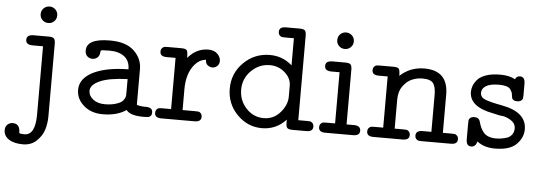

<svg xmlns="http://www.w3.org/2000/svg" viewBox="-98 -769 3257 1155"><g transform="rotate(5 1530.0 -192.0)"><path d="M-45.9 151.9Q-45.9 130.9 -32.5 118.4Q-19 106 -1 106Q43 106 43 159.2Q43 162.1 43.9 162.1Q47.9 167 74.2 167Q140.1 167 140.1 43V-370.1H77.1Q36.1 -370.1 36.1 -400.9Q36.1 -430.7 77.1 -431.2H168.9Q193.8 -431.2 201.4 -422.6Q209 -414.1 209 -390.1V46.9Q209 87.9 197.5 126.5Q186 165 153.1 196.5Q120.1 228 70.8 228Q16.6 228 -14.6 207.5Q-45.9 187 -45.9 151.9ZM123.5 -526.6Q108.9 -541 108.9 -562Q108.9 -583 123.5 -597.4Q138.2 -611.8 159.2 -611.8Q180.2 -611.8 194.6 -597.4Q209 -583 209 -562Q209 -541 194.6 -526.6Q180.2 -512.2 159.2 -512.2Q138.2 -512.2 123.5 -526.6Z M373 -127.9Q373 -195.8 450.4 -235.4Q527.8 -274.9 664.1 -276.9Q664.1 -327.6 630.9 -353.3Q597.7 -378.9 541 -378.9Q516.1 -378.9 503.9 -377.9Q491.7 -377 489.3 -375Q486.8 -373 486.8 -367.2Q485.8 -343.3 472.4 -332Q459 -320.8 442.9 -320.8Q423.8 -320.8 410.9 -333Q397.9 -345.2 397.9 -367.2Q397.9 -439.9 538.1 -439.9Q539.1 -439.9 540 -439.9Q636.2 -439.9 684.6 -393.6Q732.9 -347.2 732.9 -285.2V-68.8Q751 -61 789.1 -61Q828.6 -61 828.6 -31.2Q828.6 -15.6 821.3 -8.8Q814 -2 805.4 -1Q796.9 0 779.8 0Q696.8 0 674.8 -32.2Q619.6 5.9 532.7 5.9Q462.9 5.9 418 -33.4Q373 -72.8 373 -127.9ZM441.9 -127.9Q441.9 -98.1 469.2 -76.7Q496.6 -55.2 541 -55.2Q589.8 -55.2 625 -70.8Q643.1 -78.6 651.9 -90.8Q660.6 -103 662.4 -111.1Q664.1 -119.1 664.1 -133.8V-217.8Q553.2 -213.9 497.6 -189Q441.9 -164.1 441.9 -127.9Z M846.7 -29.8Q846.7 -43.9 854.2 -51.5Q861.8 -59.1 868.2 -60.1Q874.5 -61 886.7 -61H940.4V-370.1H886.7Q846.7 -370.1 846.7 -399.9Q846.7 -414.1 854.2 -421.6Q861.8 -429.2 868.2 -430.2Q874.5 -431.2 886.7 -431.2H969.7Q997.6 -431.2 1003.7 -421.1Q1009.8 -411.1 1009.8 -376Q1061.5 -437 1132.8 -437Q1168 -437 1187.7 -417.5Q1207.5 -397.9 1207.5 -375Q1207.5 -356 1195.1 -344Q1182.6 -332 1165.5 -332Q1151.4 -332 1137.9 -341.6Q1124.5 -351.1 1123.5 -375Q1086.4 -371.1 1060.1 -342Q1033.7 -313 1021.7 -273.4Q1009.8 -233.9 1009.8 -188V-61H1087.4Q1099.6 -61 1106.2 -60.1Q1112.8 -59.1 1120.1 -51.5Q1127.4 -43.9 1127.4 -29.8Q1127.4 0 1087.4 0H886.7Q846.7 0 846.7 -29.8Z M1281.2 -214.8Q1281.2 -307.6 1346.7 -372.3Q1412.1 -437 1505.4 -437Q1581.5 -437 1639.2 -386.2V-549.8H1585.4Q1573.2 -549.8 1566.9 -550.8Q1560.5 -551.8 1553 -559.3Q1545.4 -566.9 1545.4 -581.1Q1545.4 -610.8 1585.4 -610.8H1668.5Q1693.4 -610.8 1700.9 -602.5Q1708.5 -594.2 1708.5 -569.8V-61H1762.2Q1774.4 -61 1780.8 -60.1Q1787.1 -59.1 1794.7 -51.5Q1802.2 -43.9 1802.2 -29.8Q1802.2 0 1762.2 0H1679.2Q1654.3 0 1646.7 -8.5Q1639.2 -17.1 1639.2 -41V-58.1Q1580.1 5.9 1494.1 5.9Q1407.2 5.9 1344.2 -58.6Q1281.2 -123 1281.2 -214.8ZM1350.1 -214.8Q1350.1 -148.9 1393.8 -102.1Q1437.5 -55.2 1499.5 -55.2Q1559.6 -55.2 1599.4 -101.1Q1639.2 -147 1639.2 -196.8V-263.2Q1639.2 -308.1 1600.8 -342Q1562.5 -376 1510.3 -376Q1445.3 -376 1397.7 -328.9Q1350.1 -281.7 1350.1 -214.8Z M1836.9 -29.8Q1836.9 -43.9 1844.5 -51.5Q1852.1 -59.1 1858.4 -60.1Q1864.7 -61 1877 -61H1930.7V-370.1H1881.8Q1840.8 -370.1 1840.8 -400.9Q1840.8 -430.7 1881.8 -431.2H1960Q1984.9 -431.2 1992.4 -422.6Q2000 -414.1 2000 -390.1V-61H2043.9Q2085 -61 2085 -29.8Q2085 0 2044.9 0H1877Q1836.9 0 1836.9 -29.8ZM1914.3 -526.6Q1899.9 -541 1899.9 -562Q1899.9 -583 1914.3 -597.4Q1928.7 -611.8 1949.7 -611.8Q1970.7 -611.8 1985.4 -597.4Q2000 -583 2000 -562Q2000 -541 1985.4 -526.6Q1970.7 -512.2 1949.7 -512.2Q1928.7 -512.2 1914.3 -526.6Z M2127.4 -29.8Q2127.4 -43.9 2135 -51.5Q2142.6 -59.1 2148.9 -60.1Q2155.3 -61 2167.5 -61H2221.2V-370.1H2167.5Q2127.4 -370.1 2127.4 -399.9Q2127.4 -414.1 2135 -421.6Q2142.6 -429.2 2148.9 -430.2Q2155.3 -431.2 2167.5 -431.2H2250.5Q2278.3 -431.2 2284.4 -421.1Q2290.5 -411.1 2290.5 -379.9Q2352.5 -437 2437.5 -437Q2581.5 -437 2581.5 -291V-61H2635.3Q2647.5 -61 2653.8 -60.1Q2660.2 -59.1 2667.7 -51.5Q2675.3 -43.9 2675.3 -29.8Q2675.3 0 2635.3 0H2458.5Q2446.3 0 2439.9 -1Q2433.6 -2 2426 -9.5Q2418.5 -17.1 2418.5 -30.8Q2418.5 -60.5 2458.5 -61H2512.2V-285.2Q2512.2 -332 2496.3 -354Q2480.5 -376 2431.2 -376Q2400.4 -376 2369.9 -364Q2339.4 -352.1 2314.9 -319.1Q2290.5 -286.1 2290.5 -236.8V-61H2344.2Q2356.4 -61 2362.8 -60.1Q2369.1 -59.1 2376.7 -51.5Q2384.3 -43.9 2384.3 -29.8Q2384.3 0 2344.2 0H2167.5Q2127.4 0 2127.4 -29.8Z M2728 -35.2V-130.9Q2728 -144 2729 -151.1Q2730 -158.2 2738.5 -165Q2747.1 -171.9 2762.7 -171.9Q2790.5 -171.9 2796.9 -147Q2802.7 -127 2808.3 -114Q2814 -101.1 2825.4 -85.9Q2836.9 -70.8 2856.4 -63Q2876 -55.2 2902.8 -55.2Q2915 -55.2 2927 -56.6Q2939 -58.1 2960.9 -63.5Q2982.9 -68.8 2996.3 -85Q3009.8 -101.1 3009.8 -125Q3009.8 -151.9 2987.3 -168.9Q2964.8 -186 2934.1 -192.9Q2917 -192.9 2873 -204.1Q2728 -231 2728 -321.8Q2728 -338.9 2734.4 -356.9Q2740.7 -375 2757.3 -395Q2773.9 -415 2809.3 -427.5Q2844.7 -439.9 2896 -439.9Q2951.2 -439.9 2985.8 -419.9Q2992.7 -439.9 3014.6 -439.9Q3044.4 -439.9 3044.9 -398.9V-330.1Q3044.9 -316.9 3043.9 -310.1Q3043 -303.2 3034.4 -296.1Q3025.9 -289.1 3009.8 -289.1Q2995.6 -289.1 2987.8 -294.4Q2980 -299.8 2978.5 -305.9Q2977.1 -312 2976.1 -320.8Q2975.1 -332 2972.4 -339.1Q2969.7 -346.2 2962.4 -357.2Q2955.1 -368.2 2937.5 -373.5Q2919.9 -378.9 2894 -378.9Q2840.8 -378.9 2814.9 -363Q2789.1 -347.2 2789.1 -321.8Q2789.1 -293.9 2818.8 -282Q2848.6 -270 2919.9 -256.8Q3070.8 -229 3070.8 -125Q3070.8 -74.2 3030.8 -34.2Q2990.7 5.9 2901.9 5.9Q2835 5.9 2793 -27.8Q2785.2 5.9 2758.8 5.9Q2758.3 5.9 2757.8 5.9Q2728 5.9 2728 -35.2Z"/></g></svg>

Font: CMU Typewriter Text Variable Width
Style: Medium
Weight: 500
Version: Version 0.7.0